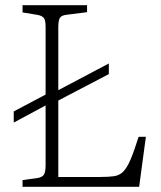

<svg xmlns="http://www.w3.org/2000/svg" viewBox="-20 -721 623 741"><path d="M515 -193H543L517 0H67V-26L125 -34Q143 -37 149.5 -47Q156 -57 156 -84V-314L33 -248V-291L156 -356V-618Q156 -644 148.5 -652.5Q141 -661 122 -664L67 -673V-701H316V-674L237 -664Q218 -662 211.5 -652.5Q205 -643 205 -616V-373L400 -476V-435L205 -333V-38H366Q399 -38 420 -41Q441 -44 455.5 -58.5Q470 -73 483.5 -104.5Q497 -136 515 -193Z"/></svg>

Font: Literata ExtraLight
Style: Regular
Weight: 250
Designer: Latin by Veronika Burian and Jose Scaglione. Greek by Irene Vlachou. Cyrillic by Vera Evstafieva.
Foundry: TypeTogether
Version: Version 3.103;gftools[0.9.29]